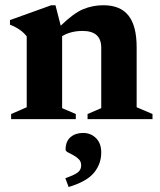

<svg xmlns="http://www.w3.org/2000/svg" viewBox="-20 -466 624 751"><path d="M322.5 -20 376 -43V-279.5Q376 -345 303 -345Q279 -345 258.5 -339.5Q238 -334 223 -324.5V-43L276.5 -20V0H23.5V-20L84.5 -46.5V-323.5Q63.5 -352 19 -369.5V-387.5L180.5 -445.5H197L217.5 -365.5Q268 -414.5 305.2 -430Q342.5 -445.5 384.5 -445.5Q450.5 -445.5 482.5 -405.2Q514.5 -365 514.5 -281V-46.5L576.5 -20V0H322.5ZM235.5 231Q274 217.5 285.8 207.2Q297.5 197 297.5 180.5Q297.5 166 288.2 156.8Q279 147.5 267 141.2Q255 135 245.8 130Q236.5 125 236.5 119Q236.5 87 255.8 70.5Q275 54 305 54Q335 54 355.5 74.2Q376 94.5 376 130.5Q376 175 347.8 209.5Q319.5 244 248.5 265.5Z"/></svg>

Font: Newsreader 16pt
Style: Bold
Weight: 700
Designer: Hugues Gentile
Foundry: Production Type
Version: Version 1.003; ttfautohint (v1.8.3)